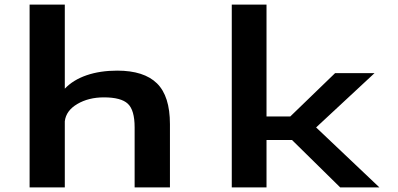

<svg xmlns="http://www.w3.org/2000/svg" viewBox="-20 -820 1740 840"><path d="M109.5 0V-800H263.5V-432Q300 -470.5 359 -490.8Q418 -511 493 -511Q610 -511 666.8 -455.2Q723.5 -399.5 723.5 -277V0H569V-263Q569 -338.5 539.2 -366.2Q509.5 -394 434.5 -394Q367.5 -394 318.2 -365Q269 -336 263.5 -289.5V0Z M1468.5 0 1257.5 -207.5H1146V0H994V-800H1146V-310.5H1250L1446 -500H1618.5L1363 -262.5L1640 0Z"/></svg>

Font: League Mono Wide SemiBold
Style: Regular
Weight: 600
Width: 8
Designer: Tyler Finck
Foundry: The League of Moveable Type / Tyler Finck
Version: Version 2.210